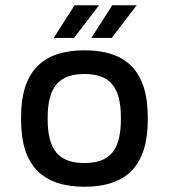

<svg xmlns="http://www.w3.org/2000/svg" viewBox="-20 -700 640 729"><path d="M60 -256V-244C60 -73 140 9 301 9C462 9 541 -73 541 -244V-256C541 -427 462 -509 301 -509C140 -509 60 -427 60 -256ZM161 -247V-253C161 -370 204 -419 301 -419C397 -419 439 -370 439 -253V-247C439 -130 397 -81 301 -81C204 -81 161 -130 161 -247ZM184 -556H261L356 -680H263ZM327 -556H404L499 -680H406Z"/></svg>

Font: LT Wave Mono Medium
Style: Regular
Weight: 500
Designer: Daniel Lyons
Version: Version 2.5 (Glyphs App)